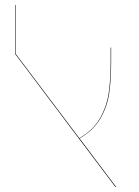

<svg xmlns="http://www.w3.org/2000/svg" viewBox="-20 -747 554 767"><path d="M444 0H441L40 -532V-727H42V-533L297 -195Q352 -227 379 -274Q406 -321 414 -374Q422 -427 422 -501V-557H424V-501Q424 -426 416 -373Q408 -320 380.5 -273Q353 -226 298 -194Z"/></svg>

Font: FiraGO Two
Style: Regular
Weight: 100
Designer: bBox Type
Foundry: bBox Type GmbH
Version: Version 1.001